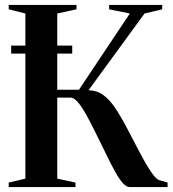

<svg xmlns="http://www.w3.org/2000/svg" viewBox="-20 -763 706 783"><path d="M15.5 0V-18.5L83.5 -34.5V-708L15.5 -725V-743H292V-725L213.5 -708V-397H302L509.5 -708L425 -725V-743H641.5V-725L569.5 -708L341 -395Q374 -394.5 399.8 -376.5Q425.5 -358.5 449.5 -323Q473.5 -287.5 500.5 -235.5Q520 -199 538.2 -163.5Q556.5 -128 573.2 -98.8Q590 -69.5 604.2 -50.8Q618.5 -32 629 -28.5L663.5 -18.5V0H509.5Q495.5 0 481 -16.2Q466.5 -32.5 450.8 -60.5Q435 -88.5 418 -123.8Q401 -159 382 -197Q362.5 -237 342.2 -275.8Q322 -314.5 303 -339.8Q284 -365 266.5 -365H213.5V-34.5L288 -18.5V0ZM274.5 -577V-544.5H25.5V-577Z"/></svg>

Font: Merriweather 144pt SemiBold
Style: Regular
Weight: 600
Version: Version 2.100